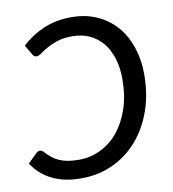

<svg xmlns="http://www.w3.org/2000/svg" viewBox="-83 -797 789 877"><g transform="rotate(-10 311.5 -358.5)"><path d="M58.5 -149.5Q67 -149.5 74.5 -142Q89 -125.5 104.2 -113.2Q119.5 -101 137.8 -93Q156 -85 178.2 -81.2Q200.5 -77.5 229 -77.5Q280.5 -77.5 327.5 -99.8Q374.5 -122 409.8 -164.2Q445 -206.5 466 -267.8Q487 -329 487 -406.5Q487 -460 473.5 -503Q460 -546 435 -576Q410 -606 374.8 -622.2Q339.5 -638.5 296 -638.5Q254.5 -638.5 225.2 -628.8Q196 -619 175.8 -607.5Q155.5 -596 142.5 -586.2Q129.5 -576.5 120.5 -576.5Q112.5 -576.5 108.2 -579.8Q104 -583 101.5 -588L74.5 -634Q120 -676 177.2 -700.5Q234.5 -725 306 -725Q371 -725 423.5 -701.8Q476 -678.5 512.8 -636.8Q549.5 -595 569.2 -537.2Q589 -479.5 589 -410.5Q589 -319 562 -242.2Q535 -165.5 486.5 -109.8Q438 -54 371 -23Q304 8 224.5 8Q183.5 8 149.5 0.8Q115.5 -6.5 87.8 -20.5Q60 -34.5 38 -54.5Q16 -74.5 -1 -100L43 -143Q51 -149.5 58.5 -149.5Z"/></g></svg>

Font: Lato Medium
Style: Italic
Weight: 500
Italic angle: -7°
Designer: Lukasz Dziedzic
Foundry: tyPoland Lukasz Dziedzic
Version: Version 2.006; 2014-01-15